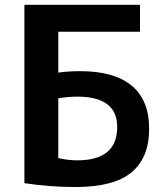

<svg xmlns="http://www.w3.org/2000/svg" viewBox="-20 -750 665 780"><path d="M79.1 -5.9V-730.5H548.8V-621.1H216.8V-455.1Q257.8 -460.9 306.6 -460.9Q443.4 -460.9 514.6 -402.3Q585.9 -343.8 585.9 -226.6Q585.9 -109.4 514.2 -49.8Q442.4 9.8 286.1 9.8Q182.6 9.8 79.1 -5.9ZM216.8 -107.4Q258.8 -98.6 293.9 -98.6Q456.1 -98.6 456.1 -234.4Q456.1 -357.4 293.9 -357.4Q257.8 -357.4 216.8 -350.6Z"/></svg>

Font: GenEi M Gothic v2 Bold
Style: Regular
Weight: 700
Version: Version 2.0